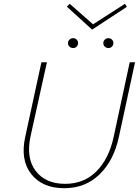

<svg xmlns="http://www.w3.org/2000/svg" viewBox="-20 -986 733 1011"><path d="M648 -950 465 -830 332 -951 347 -966 470 -858 638 -966ZM346 -740.5Q338 -748 338 -759Q338 -770 346 -777.5Q354 -785 365 -785Q376 -785 383.5 -777.5Q391 -770 391 -759Q391 -748 383.5 -740.5Q376 -733 365 -733Q354 -733 346 -740.5ZM532 -740.5Q524 -748 524 -759Q524 -770 532 -777.5Q540 -785 551 -785Q562 -785 569.5 -777.5Q577 -770 577 -759Q577 -748 569.5 -740.5Q562 -733 551 -733Q540 -733 532 -740.5ZM663 -658H691L606 -265Q579 -140 504 -67.5Q429 5 318 5Q203 5 144.5 -69.5Q86 -144 113 -266L198 -658H227L141 -269Q116 -154 168 -86Q220 -18 323 -18Q422 -18 487.5 -83.5Q553 -149 578 -263Z"/></svg>

Font: EauTestText Extralight
Style: Italic
Weight: 250
Italic angle: -12°
Designer: Christian Thalmann (Catharsis Fonts)
Version: Version 0.001;PS 000.001;hotconv 1.0.88;makeotf.lib2.5.64775